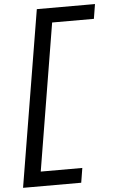

<svg xmlns="http://www.w3.org/2000/svg" viewBox="-63 -865 626 1049"><g transform="rotate(-5 250.0 -340.0)"><path d="M20 143 180 -823H499L486 -743H257L124 63H352L339 143Z"/></g></svg>

Font: Iosevka Curly Medium Oblique
Style: Regular
Weight: 500
Italic angle: -9°
Monospace: yes
Designer: Belleve Invis
Foundry: Belleve Invis
Version: Version 11.1.0; ttfautohint (v1.8.3)